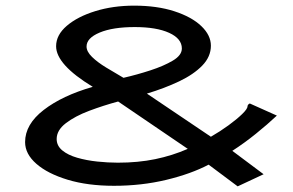

<svg xmlns="http://www.w3.org/2000/svg" viewBox="-20 -649 1040 681"><path d="M823 12 720 -65Q657 -32 569.5 -11Q482 10 384 10Q291 10 220 -11.5Q149 -33 109 -68Q69 -103 69 -145Q69 -208 135 -259Q201 -310 309 -341Q179 -420 179 -485Q179 -525 217 -557.5Q255 -590 318 -609.5Q381 -629 456 -629Q537 -629 598.5 -609Q660 -589 694 -556.5Q728 -524 728 -487Q728 -448 697.5 -416.5Q667 -385 615.5 -360.5Q564 -336 501 -317L728 -164Q761 -183 790.5 -204.5Q820 -226 839 -244.5Q858 -263 858 -272Q858 -278 866 -282L962 -239Q929 -208 887.5 -174.5Q846 -141 804 -114L915 -31ZM418 -373Q466 -384 513.5 -399.5Q561 -415 593 -434Q625 -453 625 -477Q625 -512 580 -532.5Q535 -553 458 -553Q380 -553 333.5 -533.5Q287 -514 287 -484Q287 -466 306.5 -447Q326 -428 356.5 -409.5Q387 -391 418 -373ZM398 -72Q470 -72 530.5 -84.5Q591 -97 646 -121L399 -289Q347 -275 296.5 -256Q246 -237 213.5 -212Q181 -187 181 -156Q181 -132 201 -115.5Q221 -99 254 -89.5Q287 -80 325 -76Q363 -72 398 -72Z"/></svg>

Font: Inconsolata UltraExpanded Medium
Style: Regular
Weight: 500
Width: 9
Monospace: yes
Designer: Raph Levien, Cyreal, Brenton Simpson
Foundry: Raph Levien, Cyreal, Google
Version: Version 3.001; ttfautohint (v1.8.2.53-6de2)